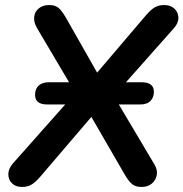

<svg xmlns="http://www.w3.org/2000/svg" viewBox="-20 -733 727 761"><path d="M67 8Q42 8 27.5 -6.5Q13 -21 13 -42.5Q13 -64 31 -85L298 -386V-332L126 -623Q113 -646 115.5 -666.5Q118 -687 134 -700Q150 -713 175 -713Q198 -713 211 -702.5Q224 -692 240 -665L377 -424H347L559 -673Q578 -695 593.5 -704Q609 -713 631 -713Q656 -713 671 -699Q686 -685 687 -664Q688 -643 670 -622L410 -329V-388L591 -83Q605 -61 601.5 -40Q598 -19 582 -5.5Q566 8 541 8Q518 8 504.5 -2.5Q491 -13 475 -40L328 -294H363L139 -32Q120 -10 104.5 -1Q89 8 67 8ZM536 -319H167Q119 -319 119 -357Q119 -381 133.5 -394Q148 -407 173 -407H541Q590 -407 590 -369Q590 -347 576.5 -333Q563 -319 536 -319Z"/></svg>

Font: Nunito Variable Extra Light
Style: Italic
Weight: 200
Italic angle: -9°
Designer: Vernon Adams
Foundry: Vernon Adams
Version: Version 3.602